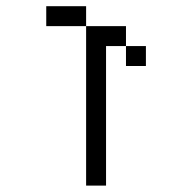

<svg xmlns="http://www.w3.org/2000/svg" viewBox="-20 -582 540 602"><path d="M437.5 -375V-437.5H375V-375ZM250 -500Q250 -500 250 0H312.5V-437.5H375V-500ZM250 -500V-562.5H125V-500Z"/></svg>

Font: Unifont
Style: Regular
Weight: 500
Version: Version 15.1.04